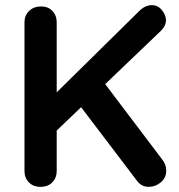

<svg xmlns="http://www.w3.org/2000/svg" viewBox="-20 -725 695 745"><path d="M557 0Q529 0 512 -23L281 -327L372 -420L611 -104Q625 -85 625 -63Q625 -35 604 -17.5Q583 0 557 0ZM569 -705Q593 -705 608.5 -685.5Q624 -666 624 -646Q624 -625 606 -607L187 -206L182 -349L520 -682Q543 -705 569 -705ZM137 0Q109 0 92 -17.5Q75 -35 75 -61V-639Q75 -665 93 -682.5Q111 -700 139 -700Q167 -700 183.5 -682.5Q200 -665 200 -639V-61Q200 -35 183 -17.5Q166 0 137 0Z"/></svg>

Font: Quicksand Light
Style: Bold
Weight: 700
Version: Version 3.004